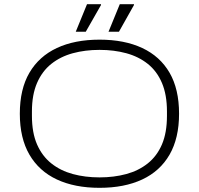

<svg xmlns="http://www.w3.org/2000/svg" viewBox="-20 -888 953 920"><path d="M457 12Q338 12 252.5 -28Q167 -68 121 -147Q75 -226 75 -343Q75 -461 121 -539.5Q167 -618 252.5 -658Q338 -698 457 -698Q576 -698 661.5 -658Q747 -618 792.5 -539.5Q838 -461 838 -343Q838 -226 792.5 -147Q747 -68 661.5 -28Q576 12 457 12ZM457 -38Q526 -38 585 -54Q644 -70 688 -105Q732 -140 756 -196Q780 -252 780 -333V-354Q780 -434 756 -490.5Q732 -547 688 -582Q644 -617 585 -633Q526 -649 457 -649Q388 -649 329 -633Q270 -617 226 -582Q182 -547 157.5 -490.5Q133 -434 133 -354V-333Q133 -252 157.5 -196Q182 -140 226 -105Q270 -70 329 -54Q388 -38 457 -38ZM500 -736 554 -868H622V-864L550 -736ZM343 -736 397 -868H464V-864L391 -736Z"/></svg>

Font: Archivo SemiExpanded Thin
Style: Regular
Weight: 250
Width: 6
Designer: Hector Gatti
Foundry: Omnibus-Type
Version: Version 2.001